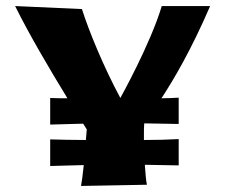

<svg xmlns="http://www.w3.org/2000/svg" viewBox="-20 -668 746 635"><path d="M571 -208C536 -206 497 -205 456 -205V-222C456 -237 456 -250 457 -260L571 -258V-345C553 -344 534 -343 514 -343C554 -404 612 -502 675 -648H515C477 -521 378 -344 378 -344C322 -448 273 -568 251 -638L30 -648C78 -551 145 -438 203 -343C183 -343 164 -343 146 -344V-256L255 -259L267 -240C266 -235 266 -221 264 -205C222 -205 181 -206 146 -207V-119L257 -122C254 -91 250 -63 248 -53L466 -57C463 -69 461 -94 459 -123L571 -121Z"/></svg>

Font: Galindo
Style: Regular
Weight: 400
Designer: Astigmatic (AOETI)
Foundry: Astigmatic (AOETI)
Version: Version 1.000